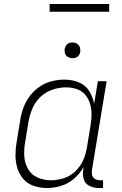

<svg xmlns="http://www.w3.org/2000/svg" viewBox="-20 -939 616 967"><path d="M217 8Q252 8 288 -3Q324 -14 353.5 -39.5Q383 -65 401 -98L399 -82Q395 -57 402.5 -34.5Q410 -12 432 -2Q454 8 478 8H499V-31H485Q471 -31 459.5 -37Q448 -43 444.5 -55.5Q441 -68 443 -82L517 -530H473L454 -416Q448 -451 429 -481Q410 -511 376.5 -524.5Q343 -538 305 -538Q273 -538 241 -530Q209 -522 180.5 -503Q152 -484 131 -456.5Q110 -429 98.5 -398Q87 -367 82 -335L64 -225Q58 -191 58 -157Q58 -123 67.5 -92Q77 -61 98 -37Q119 -13 151 -2.5Q183 8 217 8ZM237 -31Q202 -31 170.5 -44.5Q139 -58 122 -86.5Q105 -115 102.5 -149.5Q100 -184 106 -219L124 -329Q130 -362 144 -394.5Q158 -427 185 -452Q212 -477 245.5 -488Q279 -499 313 -499Q341 -499 366.5 -490.5Q392 -482 409 -462Q426 -442 433.5 -416.5Q441 -391 441 -363Q441 -335 436 -307L418 -197Q413 -165 399.5 -133.5Q386 -102 360 -77Q334 -52 301.5 -41.5Q269 -31 237 -31ZM345 -646Q354 -646 362.5 -649Q371 -652 376.5 -659.5Q382 -667 384 -676Q386 -688 382.5 -700Q379 -712 368.5 -718.5Q358 -725 345 -725Q336 -725 327.5 -722Q319 -719 313.5 -711Q308 -703 306 -695Q304 -682 307.5 -670Q311 -658 322 -652Q333 -646 345 -646ZM530 -880V-919H230V-880Z"/></svg>

Font: Iosevka Sparkle Extralight
Style: Italic
Weight: 200
Italic angle: -9°
Designer: Belleve Invis
Foundry: Belleve Invis
Version: Version 4.5.0; ttfautohint (v1.8.3)